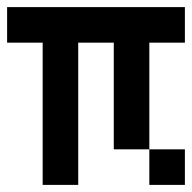

<svg xmlns="http://www.w3.org/2000/svg" viewBox="-20 -620 540 540"><path d="M0 -500V-600H500V-500H400V-200H300V-500H200V-100H100V-500ZM400 -200H500V-100H400Z"/></svg>

Font: GalmuriMono9 Regular
Style: Regular
Weight: 400
Designer: Lee Minseo (quiple)
Version: Version 2.399;hotconv 1.1.1;makeotfexe 2.6.0 DEVELOPMENT